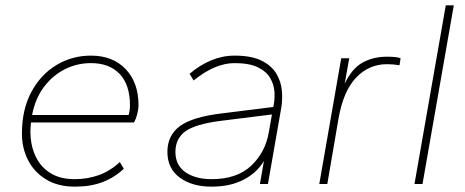

<svg xmlns="http://www.w3.org/2000/svg" viewBox="-20 -688 1738 718"><path d="M260 10Q197 10 152.5 -17Q108 -44 85 -89Q62 -134 62 -188Q62 -279 97.5 -344.5Q133 -410 191.5 -445Q250 -480 320 -480Q402 -480 450 -429.5Q498 -379 498 -294Q498 -282 493.5 -263Q489 -244 481 -230H96Q91 -193 97 -155.5Q103 -118 122 -87Q141 -56 175 -37Q209 -18 260 -18Q308 -18 350.5 -33.5Q393 -49 428 -82L443 -57Q408 -24 363.5 -7Q319 10 260 10ZM100 -258H461Q466 -276 466 -294Q466 -371 427.5 -411.5Q389 -452 320 -452Q268 -452 222.5 -429Q177 -406 144.5 -363Q112 -320 100 -258Z M771 10Q698 10 652 -24Q606 -58 606 -120Q606 -182 653 -216.5Q700 -251 810 -264L1002 -288Q1008 -314 1006.5 -342.5Q1005 -371 990.5 -396Q976 -421 944 -436.5Q912 -452 857 -452Q784 -452 704 -387L689 -412Q726 -444 769 -462Q812 -480 857 -480Q921 -480 958.5 -461Q996 -442 1013.5 -412.5Q1031 -383 1034 -349.5Q1037 -316 1032 -286L982 0H952L967 -86Q941 -42 891 -16Q841 10 771 10ZM771 -18Q866 -18 919 -68Q972 -118 985 -192L997 -260L805 -236Q711 -224 673.5 -197Q636 -170 636 -120Q636 -70 673.5 -44Q711 -18 771 -18Z M1174 0 1256 -470H1286L1269 -375Q1296 -432 1336 -454Q1376 -476 1427 -476Q1465 -476 1478 -470L1474 -444Q1462 -446 1450.5 -447Q1439 -448 1427 -448Q1360 -448 1312 -398Q1264 -348 1246 -245L1204 0Z M1530 0 1647 -668H1677L1560 0Z"/></svg>

Font: Gantari Thin
Style: Italic
Weight: 100
Italic angle: -10°
Designer: Anugrah Pasau
Foundry: Lafontype
Version: Version 1.000; ttfautohint (v1.8.4.7-5d5b)